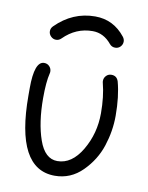

<svg xmlns="http://www.w3.org/2000/svg" viewBox="-77 -716 594 773"><g transform="rotate(10 220.0 -330.0)"><path d="M89 -591Q158 -660 250 -660Q325 -660 373 -599Q380 -590 380 -580Q380 -568 371.5 -559Q363 -550 350 -550Q336 -550 327 -561Q295 -600 250 -600Q182 -600 131 -549Q122 -540 110 -540Q98 -540 89 -549Q80 -558 80 -570Q80 -582 89 -591ZM325 -410Q325 -422 333.5 -431Q342 -440 355 -440Q377 -440 384 -418Q400 -359 400 -280Q400 -218 380 -156.5Q360 -95 312.5 -47.5Q265 0 200 0Q40 0 40 -300V-330Q40 -440 80 -440Q93 -440 101.5 -431Q110 -422 110 -410Q110 -405 109 -402Q100 -366 100 -300Q100 -200 124.5 -130Q149 -60 200 -60Q259 -60 299.5 -128.5Q340 -197 340 -280Q340 -348 326 -402Q325 -405 325 -410Z"/></g></svg>

Font: Pecita
Style: Book
Weight: 400
Width: 7
Version: Version 4.3